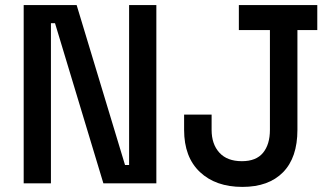

<svg xmlns="http://www.w3.org/2000/svg" viewBox="-20 -720 1309 754"><path d="M73 0V-700H281L471 -72H487V-700H594V0H386L196 -629H180V0ZM932 14Q827 14 765 -44.5Q703 -103 703 -210V-270H811V-210Q811 -154 841.5 -120.5Q872 -87 930 -87Q986 -87 1013 -120Q1040 -153 1040 -210V-602H918V-700H1226V-602H1148V-210Q1148 -101 1091.5 -43.5Q1035 14 932 14Z"/></svg>

Font: Space Grotesk Medium
Style: Regular
Weight: 500
Designer: Florian Karsten
Foundry: Florian Karsten
Version: Version 2.000